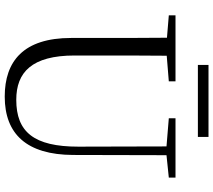

<svg xmlns="http://www.w3.org/2000/svg" viewBox="-66 -842 923 832"><g transform="rotate(90 396.0 -426.5)"><path d="M262 -822H574V-868H262ZM493 -696 615 -686 616 -304C616 -111 552 -35 413 -35C294 -35 221 -102 221 -288V-389C221 -491 221 -589 222 -687L333 -696V-725H47V-696L144 -688C145 -589 145 -489 145 -389V-273C145 -66 246 15 399 15C562 15 651 -81 652 -281L653 -686L750 -696V-725H493Z"/></g></svg>

Font: Noto Serif CJK HK Light
Style: Regular
Weight: 300
Designer: Ryoko NISHIZUKA 西塚涼子 (kana & ideographs); Frank Grießhammer (Latin, Greek & Cyrillic); Wenlong ZHANG 张文龙 (bopomofo); San
Foundry: Adobe
Version: Version 2.001;hotconv 1.1.0;makeotfexe 2.6.0